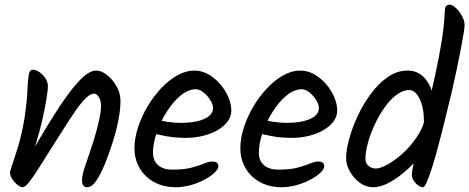

<svg xmlns="http://www.w3.org/2000/svg" viewBox="-20 -811 1994 816"><path d="M183.5 -445.7Q183.5 -426.5 176.9 -386.7Q170.2 -346.8 159.1 -298.4Q148 -250 133.3 -202.7Q118.6 -155.3 102.5 -121.2L88.8 -119.6Q121.3 -176.1 151.4 -226.7Q181.5 -277.3 209 -320.9Q236.6 -364.6 261.6 -399.6Q286.7 -434.6 309.3 -459.6Q331.9 -484.7 351.6 -497.9Q371.4 -511.1 388.4 -511.1Q411.4 -511.1 435.6 -491.8Q459.7 -472.6 475.9 -443.3Q492.1 -414 492.1 -382.7Q492.1 -347.9 483.5 -302Q474.8 -256.2 459.1 -207.5Q442.9 -155.3 424.7 -111.4Q406.5 -67.5 388.1 -41.4Q369.6 -15.3 350.8 -15.3Q340 -15.3 334.3 -22.2Q328.5 -29.1 328.5 -44.7Q328.5 -69.4 345.2 -115.7Q361.9 -162 380.4 -221.6Q392.7 -262 401 -299.8Q409.3 -337.6 409.3 -361.5Q409.3 -384.7 399.9 -398.8Q390.4 -413 380.4 -413Q364.1 -413 344.7 -393.9Q325.2 -374.9 301.9 -341.5Q278.6 -308.2 251.8 -265.3Q224.9 -222.5 194.9 -175.8Q171.4 -139.4 148.3 -102.1Q125.2 -64.9 106.4 -40.1Q87.6 -15.3 75.6 -15.3Q68.5 -15.3 59.2 -21.7Q49.9 -28.1 41.6 -37.5Q33.3 -46.8 27.9 -57.6Q22.5 -68.3 22.5 -76.6Q22.5 -83 30 -105.3Q37.4 -127.6 48 -159.7Q58.6 -191.7 67.3 -226.8Q77.3 -265.1 83.5 -304.7Q89.6 -344.3 93.1 -380.2Q96.6 -416.2 97.3 -442Q98.7 -475.2 102.5 -494.8Q106.3 -514.5 118.4 -514.5Q133.7 -514.5 148.6 -503.9Q163.5 -493.3 173.5 -477.2Q183.5 -461 183.5 -445.7Z M806.2 -511.1Q837.7 -511.1 865.8 -495Q893.9 -479 915.8 -453.6Q937.7 -428.1 950.4 -398.4Q963.1 -368.7 963.1 -341Q963.1 -316 947.2 -294.6Q931.3 -273.3 904.4 -257.7Q877.4 -242.2 842.5 -233.6Q807.6 -225.1 769.6 -225.1Q726.2 -225.1 688 -231.9Q649.7 -238.7 617 -248.3L628 -306.9Q655 -298.7 688.3 -293.8Q721.6 -288.8 747.1 -288.8Q788.6 -288.8 819.5 -296.1Q850.3 -303.3 867.9 -317.4Q885.4 -331.5 885.4 -350.5Q885.4 -367.3 873.8 -385.7Q862.2 -404.2 845.3 -417.9Q828.4 -431.7 812.2 -431.7Q780.4 -431.7 748.2 -405.4Q716 -379.1 689.4 -337.2Q662.8 -295.4 646.5 -248.7Q630.2 -202 630.2 -161.9Q630.2 -128.4 651.6 -109.3Q672.9 -90.1 713.5 -90.1Q762.8 -90.1 794.9 -98.7Q827 -107.3 847.4 -116Q867.9 -124.6 881.9 -124.6Q895.8 -124.6 901.9 -119.4Q907.9 -114.1 907.9 -104.7Q907.9 -92.2 891.4 -76.6Q874.9 -61 848.2 -47Q821.4 -33 789.8 -24.1Q758.2 -15.3 728 -15.3Q675.6 -15.3 636 -36.5Q596.4 -57.8 574 -95.6Q551.5 -133.3 551.5 -180.3Q551.5 -223.3 566.4 -269Q581.2 -314.7 606.6 -357.9Q632 -401 664.8 -435.9Q697.5 -470.7 733.9 -490.9Q770.2 -511.1 806.2 -511.1Z M1256.2 -511.1Q1287.7 -511.1 1315.8 -495Q1343.9 -479 1365.8 -453.6Q1387.7 -428.1 1400.4 -398.4Q1413.1 -368.7 1413.1 -341Q1413.1 -316 1397.2 -294.6Q1381.3 -273.3 1354.4 -257.7Q1327.4 -242.2 1292.5 -233.6Q1257.6 -225.1 1219.6 -225.1Q1176.2 -225.1 1138 -231.9Q1099.7 -238.7 1067 -248.3L1078 -306.9Q1105 -298.7 1138.3 -293.8Q1171.6 -288.8 1197.1 -288.8Q1238.6 -288.8 1269.5 -296.1Q1300.3 -303.3 1317.9 -317.4Q1335.4 -331.5 1335.4 -350.5Q1335.4 -367.3 1323.8 -385.7Q1312.2 -404.2 1295.3 -417.9Q1278.4 -431.7 1262.2 -431.7Q1230.4 -431.7 1198.2 -405.4Q1166 -379.1 1139.4 -337.2Q1112.8 -295.4 1096.5 -248.7Q1080.2 -202 1080.2 -161.9Q1080.2 -128.4 1101.6 -109.3Q1122.9 -90.1 1163.5 -90.1Q1212.8 -90.1 1244.9 -98.7Q1277 -107.3 1297.4 -116Q1317.9 -124.6 1331.9 -124.6Q1345.8 -124.6 1351.9 -119.4Q1357.9 -114.1 1357.9 -104.7Q1357.9 -92.2 1341.4 -76.6Q1324.9 -61 1298.2 -47Q1271.4 -33 1239.8 -24.1Q1208.2 -15.3 1178 -15.3Q1125.6 -15.3 1086 -36.5Q1046.4 -57.8 1024 -95.6Q1001.5 -133.3 1001.5 -180.3Q1001.5 -223.3 1016.4 -269Q1031.2 -314.7 1056.6 -357.9Q1082 -401 1114.8 -435.9Q1147.5 -470.7 1183.9 -490.9Q1220.2 -511.1 1256.2 -511.1Z M1870.3 -761.1Q1870.3 -776.4 1874.5 -783.7Q1878.8 -791.1 1891.5 -791.1Q1899.3 -791.1 1909.9 -783.5Q1920.5 -775.9 1930.9 -762.7Q1941.2 -749.6 1947.9 -734.1Q1954.5 -718.6 1954.5 -703.8Q1954.5 -694.9 1950.4 -669.3Q1946.4 -643.8 1939 -604.8Q1931.6 -565.9 1921.5 -517.7Q1911.3 -469.5 1898.9 -415.9Q1886.4 -362.2 1872.3 -306.9Q1863.3 -270.5 1853.1 -230.4Q1842.9 -190.2 1832.2 -152Q1821.4 -113.8 1811 -83Q1800.6 -52.1 1792.2 -33.7Q1783.8 -15.3 1777.4 -15.3Q1768.9 -15.3 1757.8 -22.8Q1746.7 -30.4 1738.5 -42.7Q1730.4 -55 1730.4 -67.8Q1730.4 -83.8 1739.8 -125.1Q1749.1 -166.4 1764.5 -225.1Q1779.8 -283.7 1797 -352.7Q1814.2 -421.7 1830 -493.9Q1845.8 -566 1856.9 -635Q1868.1 -703.9 1870.3 -761.1ZM1565.9 -15.3Q1535.3 -15.3 1509.2 -34.3Q1483.2 -53.4 1467.1 -82.1Q1451 -110.9 1451 -137.9Q1451 -172.5 1464 -220.6Q1477 -268.8 1500.6 -319.2Q1524.2 -369.5 1556.8 -413.3Q1589.4 -457 1628.7 -484Q1668 -511.1 1712 -511.1Q1751 -511.1 1777.3 -486.6Q1803.6 -462.1 1816.3 -421.1Q1829.1 -380.2 1829.1 -330.7Q1829.1 -314.1 1826.4 -297.5Q1823.7 -281 1818.2 -270.3Q1812.8 -259.7 1804.1 -259.7Q1793.3 -259.7 1787.4 -270.4Q1781.5 -281 1781.5 -299.7Q1781.5 -336.2 1773.3 -365.3Q1765.1 -394.4 1750.8 -411.3Q1736.6 -428.3 1718.8 -428.3Q1691.5 -428.3 1664.5 -407.6Q1637.4 -387 1614 -353.5Q1590.5 -320 1572.2 -280.8Q1553.8 -241.6 1543.5 -203.1Q1533.1 -164.7 1533.1 -135.1Q1533.1 -116.7 1546.5 -105.7Q1559.8 -94.8 1577 -94.8Q1595.1 -94.8 1625.6 -111.2Q1656.2 -127.5 1690.1 -157.7Q1724 -187.9 1751.7 -228.8Q1779.3 -269.6 1790.3 -317.6Q1794.3 -333.6 1813.8 -333.6Q1820.2 -333.6 1828.3 -328.2Q1836.5 -322.7 1843 -313.4Q1849.5 -304.1 1849.5 -292.5Q1849.5 -272.3 1830.9 -237.8Q1812.3 -203.4 1781.5 -165.3Q1750.7 -127.2 1713.5 -92.9Q1676.2 -58.6 1637.8 -36.9Q1599.3 -15.3 1565.9 -15.3Z"/></svg>

Font: Kalam Variable Light
Style: Regular
Weight: 300
Designer: Lipi Raval, Jonny Pinhorn
Foundry: Indian Type Foundry
Version: Version 3.000